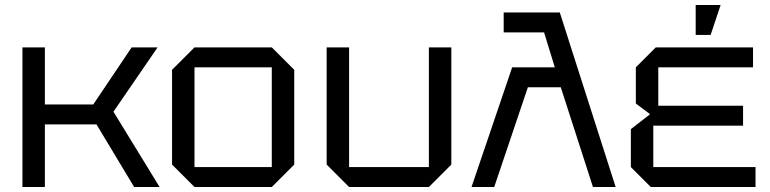

<svg xmlns="http://www.w3.org/2000/svg" viewBox="-20 -750 3090 770"><path d="M70 0V-560H160V-331H354L508 -560H612L435 -302L620 0H518L367 -251H160V0Z M670 -90V-470L760 -560H1070L1160 -470V-90L1070 0H760ZM760 -80H1070V-480H760Z M1790 -560V-90L1700 0H1380L1290 -90V-560H1380V-80H1700V-560Z M2000 -700H2225L2449 0H2358L2229 -400H2097L1962 0H1871L2034 -480H2205L2162 -620H2000Z M2590 0 2510 -80V-232L2587 -292L2530 -335V-480L2610 -560H3000V-480H2620V-326H2960V-246H2600V-80H3010V0ZM2770 -610V-730H2870L2830 -610Z"/></svg>

Font: Tektur
Style: Regular
Weight: 400
Designer: Adam Jagosz
Foundry: Adam Jagosz
Version: Version 1.005;gftools[0.9.30]